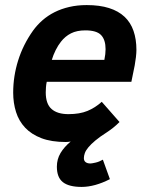

<svg xmlns="http://www.w3.org/2000/svg" viewBox="-20 -547 587 760"><path d="M415 162.1Q385.7 177.2 357.2 185.1Q328.6 192.9 303.2 192.9Q252.9 192.9 229 174.1Q205.1 155.3 205.1 112.8Q205.1 83 219.7 58.6Q234.4 34.2 259.8 13.2Q255.4 14.2 250 14.6Q244.6 15.1 240.2 15.1Q183.6 15.1 144 0Q104.5 -15.1 79.6 -41.5Q54.7 -67.9 43.5 -103.5Q32.2 -139.2 32.2 -180.2Q32.2 -245.1 51.8 -307.6Q71.3 -370.1 110.8 -425.8Q127 -448.2 148.2 -466.8Q169.4 -485.4 196 -498.8Q222.7 -512.2 254.4 -519.5Q286.1 -526.9 323.2 -526.9Q374.5 -526.9 411.6 -515.1Q448.7 -503.4 472.9 -480.7Q497.1 -458 508.5 -424.8Q520 -391.6 520 -349.1Q520 -338.4 518.1 -321Q516.1 -303.7 513.2 -288.1L500 -223.1H165Q162.6 -211.9 161.9 -200.9Q161.1 -189.9 161.1 -181.2Q161.1 -135.7 184.1 -115.5Q207 -95.2 251 -95.2Q295.4 -95.2 326.2 -107.9Q356.9 -120.6 382.8 -144L453.1 -64Q440.9 -51.8 428.7 -42Q416.5 -32.2 403.8 -23.9Q375.5 -5.9 357.7 9Q339.8 23.9 329.6 36.4Q319.3 48.8 315.7 59.3Q312 69.8 312 79.1Q312 89.4 318.8 94.7Q325.7 100.1 337.9 100.1Q343.3 100.1 358.2 96.7Q373 93.3 387.2 85ZM393.1 -310.1Q395.5 -322.3 396.7 -332.3Q397.9 -342.3 397.9 -352.1Q397.9 -389.6 380.1 -408.2Q362.3 -426.8 317.9 -426.8Q284.2 -426.8 261 -415Q237.8 -403.3 221.2 -381.8Q210 -367.7 200.4 -348.6Q190.9 -329.6 185.1 -310.1Z"/></svg>

Font: Lorenzo Sans
Style: Bold Italic
Weight: 700
Italic angle: -12°
Foundry: Intel Corporation
Version: Version 1.00; ttfautohint (v1.5)